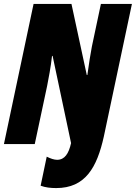

<svg xmlns="http://www.w3.org/2000/svg" viewBox="-25 -734 692 978"><path d="M261 224C410 224 469 119 504 -39L647 -714H489L443 -497C436 -460 428 -411 420 -352H417L339 -714H146L-5 0H152L215 -296C222 -332 234 -393 240 -449H243L337 -5C325 48 305 80 266 80C251 80 233 74 213 64L182 212C206 221 233 224 261 224Z"/></svg>

Font: Noto Sans UI Condensed Black
Style: Italic
Weight: 900
Width: 3
Italic angle: -192°
Designer: Monotype Design Team
Foundry: Monotype Imaging Inc.
Version: Version 1.901